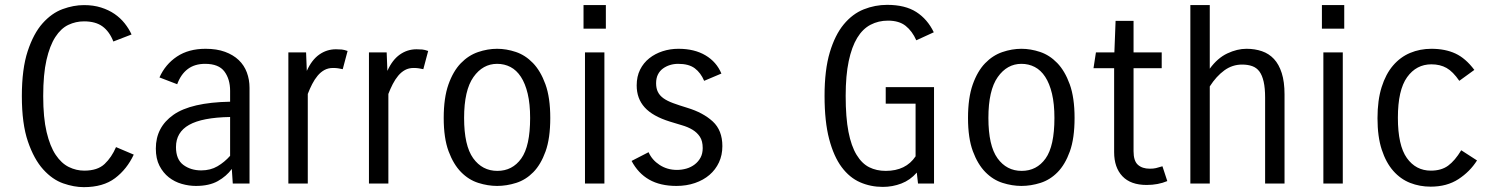

<svg xmlns="http://www.w3.org/2000/svg" viewBox="-20 -756 6141 791"><path d="M531 -119Q503 -59 454 -22Q405 15 325 15Q285 15 240.5 -0.5Q196 -16 158 -58Q120 -100 95 -173Q70 -246 70 -360Q70 -472 94 -545Q118 -618 155.5 -660Q193 -702 238 -718.5Q283 -735 326 -735Q365 -735 396.5 -725Q428 -715 452 -698.5Q476 -682 493.5 -660Q511 -638 522 -614L447 -585Q431 -626 402.5 -647Q374 -668 326 -668Q292 -668 261.5 -653.5Q231 -639 208 -603.5Q185 -568 171.5 -509Q158 -450 158 -360Q158 -271 172 -212Q186 -153 209.5 -118Q233 -83 263.5 -68Q294 -53 327 -53Q382 -53 411 -80.5Q440 -108 458 -150Z M939 0 935 -60Q913 -30 877.5 -10Q842 10 787 10Q758 10 728.5 1.5Q699 -7 675.5 -25.5Q652 -44 637 -73Q622 -102 622 -144Q622 -232 694.5 -283Q767 -334 928 -337V-382Q928 -430 904.5 -461.5Q881 -493 825 -493Q782 -493 753.5 -471.5Q725 -450 710 -409L637 -437Q661 -491 709 -523Q757 -555 827 -555Q873 -555 907 -542.5Q941 -530 963.5 -508.5Q986 -487 997 -457.5Q1008 -428 1008 -394V0ZM809 -54Q847 -54 876 -71Q905 -88 928 -114V-274Q813 -272 759 -241.5Q705 -211 705 -150Q705 -99 735.5 -76.5Q766 -54 809 -54Z M1168 0V-540H1241L1244 -464Q1264 -509 1295 -531Q1326 -553 1364 -553Q1378 -553 1388 -552Q1398 -551 1412 -546L1392 -471Q1383 -473 1373.5 -474.5Q1364 -476 1352 -476Q1332 -476 1316.5 -467.5Q1301 -459 1288.5 -444Q1276 -429 1266 -409.5Q1256 -390 1248 -369V0Z M1500 0V-540H1573L1576 -464Q1596 -509 1627 -531Q1658 -553 1696 -553Q1710 -553 1720 -552Q1730 -551 1744 -546L1724 -471Q1715 -473 1705.5 -474.5Q1696 -476 1684 -476Q1664 -476 1648.5 -467.5Q1633 -459 1620.5 -444Q1608 -429 1598 -409.5Q1588 -390 1580 -369V0Z M1808 -270Q1808 -353 1827.5 -408Q1847 -463 1878.5 -495.5Q1910 -528 1949.5 -541.5Q1989 -555 2028 -555Q2066 -555 2105 -542Q2144 -529 2175.5 -496.5Q2207 -464 2227 -409Q2247 -354 2247 -270Q2247 -186 2227.5 -132Q2208 -78 2177 -46.5Q2146 -15 2106.5 -2.5Q2067 10 2028 10Q1990 10 1950.5 -2.5Q1911 -15 1879.5 -47Q1848 -79 1828 -133Q1808 -187 1808 -270ZM1892 -270Q1892 -156 1929.5 -104Q1967 -52 2029 -52Q2091 -52 2127.5 -103Q2164 -154 2164 -270Q2164 -328 2154 -370Q2144 -412 2126 -439.5Q2108 -467 2083 -480Q2058 -493 2028 -493Q1969 -493 1930.5 -438.5Q1892 -384 1892 -270Z M2384 -638V-735H2476V-638ZM2390 0V-540H2470V0Z M2767 10Q2700 10 2654.5 -16Q2609 -42 2582 -93L2652 -129Q2666 -97 2697.5 -76.5Q2729 -56 2769 -56Q2789 -56 2808 -61.5Q2827 -67 2842 -78.5Q2857 -90 2866 -106.5Q2875 -123 2875 -146Q2875 -175 2863.5 -192.5Q2852 -210 2833 -221.5Q2814 -233 2789.5 -240Q2765 -247 2740 -255Q2669 -277 2636 -313.5Q2603 -350 2603 -404Q2603 -441 2617 -469Q2631 -497 2655 -516Q2679 -535 2710 -545Q2741 -555 2775 -555Q2841 -555 2886.5 -528Q2932 -501 2952 -453L2881 -423Q2867 -456 2842.5 -474.5Q2818 -493 2774 -493Q2756 -493 2740 -488Q2724 -483 2711 -473.5Q2698 -464 2690.5 -449Q2683 -434 2683 -413Q2683 -392 2690.5 -377Q2698 -362 2713.5 -351Q2729 -340 2753.5 -331Q2778 -322 2811 -312Q2877 -292 2916.5 -255.5Q2956 -219 2956 -154Q2956 -117 2942 -87Q2928 -57 2903 -35.5Q2878 -14 2843 -2Q2808 10 2767 10Z M3828 0H3762L3757 -45Q3730 -14 3693.5 0Q3657 14 3617 14Q3567 14 3523.5 -5Q3480 -24 3447.5 -67.5Q3415 -111 3396 -183Q3377 -255 3377 -361Q3377 -468 3398.5 -540Q3420 -612 3456 -655.5Q3492 -699 3538.5 -717.5Q3585 -736 3635 -736Q3709 -736 3755 -706.5Q3801 -677 3827 -623L3755 -590Q3738 -628 3711 -649.5Q3684 -671 3638 -671Q3599 -671 3566.5 -654Q3534 -637 3511.5 -600Q3489 -563 3476.5 -504Q3464 -445 3464 -361Q3464 -272 3475.5 -213Q3487 -154 3509 -118Q3531 -82 3561 -67Q3591 -52 3629 -52Q3712 -52 3752 -112V-329H3629V-397H3828Z M3968 -270Q3968 -353 3987.5 -408Q4007 -463 4038.5 -495.5Q4070 -528 4109.5 -541.5Q4149 -555 4188 -555Q4226 -555 4265 -542Q4304 -529 4335.5 -496.5Q4367 -464 4387 -409Q4407 -354 4407 -270Q4407 -186 4387.5 -132Q4368 -78 4337 -46.5Q4306 -15 4266.5 -2.5Q4227 10 4188 10Q4150 10 4110.5 -2.5Q4071 -15 4039.5 -47Q4008 -79 3988 -133Q3968 -187 3968 -270ZM4052 -270Q4052 -156 4089.5 -104Q4127 -52 4189 -52Q4251 -52 4287.5 -103Q4324 -154 4324 -270Q4324 -328 4314 -370Q4304 -412 4286 -439.5Q4268 -467 4243 -480Q4218 -493 4188 -493Q4129 -493 4090.5 -438.5Q4052 -384 4052 -270Z M4789 -10Q4751 6 4704 6Q4638 6 4604 -30Q4570 -66 4570 -129V-475H4485L4495 -540H4571L4576 -670H4650V-540H4766V-475H4650V-133Q4650 -93 4668 -77Q4686 -61 4717 -61Q4732 -61 4742.5 -63.5Q4753 -66 4769 -71Z M4884 0V-735H4964V-473Q4996 -517 5036.5 -536Q5077 -555 5115 -555Q5150 -555 5179 -545Q5208 -535 5228.5 -513Q5249 -491 5260.5 -455Q5272 -419 5272 -367V0H5192V-354Q5192 -393 5186 -419.5Q5180 -446 5168.5 -461.5Q5157 -477 5139 -483.5Q5121 -490 5097 -490Q5057 -490 5024 -466Q4991 -442 4964 -400V0Z M5426 -638V-735H5518V-638ZM5432 0V-540H5512V0Z M5739 -271Q5739 -157 5776 -105Q5813 -53 5875 -53Q5918 -53 5946 -73.5Q5974 -94 6000 -137L6065 -95Q6036 -49 5988.5 -18Q5941 13 5874 13Q5829 13 5789.5 -2.5Q5750 -18 5720 -52Q5690 -86 5672.5 -139.5Q5655 -193 5655 -269Q5655 -343 5672 -397Q5689 -451 5719 -486Q5749 -521 5789.5 -538Q5830 -555 5877 -555Q5934 -555 5976 -535.5Q6018 -516 6054 -468L5992 -423Q5966 -461 5939.5 -476Q5913 -491 5877 -491Q5815 -491 5777 -438Q5739 -385 5739 -271Z"/></svg>

Font: Carrois Gothic
Style: Regular
Weight: 400
Designer: Ralph du Carrois
Foundry: Ralph du Carrois
Version: Version 1.002